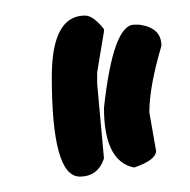

<svg xmlns="http://www.w3.org/2000/svg" viewBox="-20 -859 246 248"><path d="M89.8 -838.9Q100.6 -838.9 114.3 -821.3V-818.4L105.5 -765.6V-751L114.3 -654.3Q106.4 -630.9 83 -630.9Q46.9 -630.9 46.9 -759.8Q46.9 -838.9 89.8 -838.9ZM160.2 -827.1Q188.5 -823.2 188.5 -799.8Q172.9 -747.1 172.9 -713.9L181.6 -664.1Q181.6 -652.3 153.3 -642.6Q114.3 -650.4 114.3 -719.7Q126 -827.1 153.3 -827.1Z"/></svg>

Font: Sue Ellen Francisco 
Style: Regular
Weight: 400
Designer: Kimberly Geswein
Foundry: Kimberly Geswein
Version: Version 1.002 2007